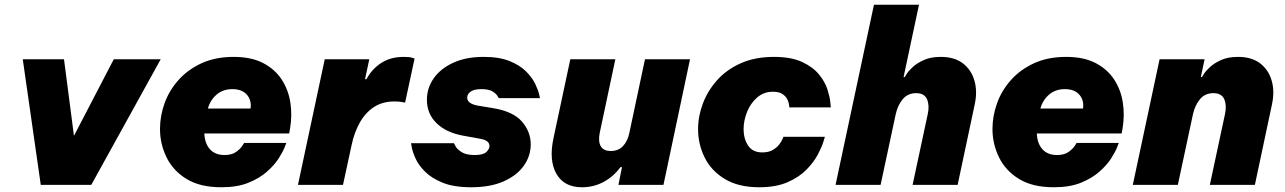

<svg xmlns="http://www.w3.org/2000/svg" viewBox="-20 -780 5420 810"><path d="M152 0 76 -530H250L292 -207L460 -530H658L365 0Z M914 10Q824 10 767 -25Q710 -60 682.5 -116.5Q655 -173 655 -236Q655 -291 674.5 -345Q694 -399 733.5 -443Q773 -487 831 -513.5Q889 -540 966 -540Q1041 -540 1091 -513.5Q1141 -487 1169 -443.5Q1197 -400 1205 -347Q1213 -294 1204 -240L1200 -217H842Q844 -174 866 -150Q888 -126 927 -126Q958 -126 976 -139Q994 -152 1002 -164.5Q1010 -177 1010 -177H1188Q1188 -177 1180.5 -158Q1173 -139 1155.5 -111.5Q1138 -84 1106.5 -56Q1075 -28 1028 -9Q981 10 914 10ZM857 -322H1037Q1042 -357 1021.5 -380.5Q1001 -404 960 -404Q921 -404 894 -381Q867 -358 857 -322Z M1237 0 1350 -530H1538L1520 -446H1526Q1549 -489 1588.5 -514.5Q1628 -540 1683 -540Q1707 -540 1718 -536.5Q1729 -533 1729 -533L1689 -347Q1689 -347 1676.5 -349.5Q1664 -352 1644 -352Q1593 -352 1557 -328Q1521 -304 1498 -263Q1475 -222 1464 -171L1427 0Z M1968 10Q1895 10 1848 -9Q1801 -28 1773.5 -55.5Q1746 -83 1733.5 -110.5Q1721 -138 1717.5 -157Q1714 -176 1714 -176H1895Q1895 -176 1901.5 -163.5Q1908 -151 1927 -138.5Q1946 -126 1983 -126Q2018 -126 2031.5 -138.5Q2045 -151 2045 -164Q2045 -187 2009 -194L1932 -208Q1862 -221 1821.5 -260.5Q1781 -300 1781 -359Q1781 -409 1810 -450Q1839 -491 1892.5 -515.5Q1946 -540 2021 -540Q2086 -540 2129.5 -522.5Q2173 -505 2199 -479Q2225 -453 2237.5 -427Q2250 -401 2254 -383.5Q2258 -366 2258 -366H2084Q2084 -366 2078.5 -375.5Q2073 -385 2057.5 -394.5Q2042 -404 2011 -404Q1980 -404 1965.5 -393.5Q1951 -383 1951 -368Q1951 -342 1998 -334L2059 -324Q2145 -310 2182 -267Q2219 -224 2219 -171Q2219 -122 2190 -81Q2161 -40 2105 -15Q2049 10 1968 10Z M2435 10Q2360 10 2327.5 -46.5Q2295 -103 2315 -197L2386 -530H2576L2510 -219Q2503 -183 2514.5 -163Q2526 -143 2557 -143Q2589 -143 2608.5 -164Q2628 -185 2635 -219L2701 -530H2891L2779 0H2589L2604 -75H2598Q2568 -35 2526.5 -12.5Q2485 10 2435 10Z M3183 10Q3095 10 3037.5 -25Q2980 -60 2952.5 -116Q2925 -172 2925 -235Q2925 -290 2945.5 -344Q2966 -398 3006 -442.5Q3046 -487 3106 -513.5Q3166 -540 3245 -540Q3318 -540 3364 -518.5Q3410 -497 3435.5 -465.5Q3461 -434 3471 -402Q3481 -370 3483 -348.5Q3485 -327 3485 -327H3310Q3310 -327 3309 -337Q3308 -347 3302 -360Q3296 -373 3281.5 -383Q3267 -393 3241 -393Q3202 -393 3174 -368.5Q3146 -344 3131.5 -307.5Q3117 -271 3117 -235Q3117 -195 3136 -166Q3155 -137 3196 -137Q3222 -137 3239.5 -147Q3257 -157 3267 -170Q3277 -183 3281 -193Q3285 -203 3285 -203H3460Q3460 -203 3453.5 -181.5Q3447 -160 3430.5 -128.5Q3414 -97 3383 -65Q3352 -33 3303 -11.5Q3254 10 3183 10Z M3505 0 3667 -760H3857L3792 -455H3797Q3797 -455 3805 -468Q3813 -481 3831 -497.5Q3849 -514 3878 -527Q3907 -540 3949 -540Q4007 -540 4042.5 -512.5Q4078 -485 4091 -439.5Q4104 -394 4092 -339L4020 0H3830L3894 -299Q3902 -335 3891 -361Q3880 -387 3845 -387Q3809 -387 3788 -361Q3767 -335 3759 -299L3695 0Z M4426 10Q4336 10 4279 -25Q4222 -60 4194.5 -116.5Q4167 -173 4167 -236Q4167 -291 4186.5 -345Q4206 -399 4245.5 -443Q4285 -487 4343 -513.5Q4401 -540 4478 -540Q4553 -540 4603 -513.5Q4653 -487 4681 -443.5Q4709 -400 4717 -347Q4725 -294 4716 -240L4712 -217H4354Q4356 -174 4378 -150Q4400 -126 4439 -126Q4470 -126 4488 -139Q4506 -152 4514 -164.5Q4522 -177 4522 -177H4700Q4700 -177 4692.5 -158Q4685 -139 4667.5 -111.5Q4650 -84 4618.5 -56Q4587 -28 4540 -9Q4493 10 4426 10ZM4369 -322H4549Q4554 -357 4533.5 -380.5Q4513 -404 4472 -404Q4433 -404 4406 -381Q4379 -358 4369 -322Z M4759 0 4872 -530H5062L5046 -455H5051Q5051 -455 5059 -468Q5067 -481 5085 -497.5Q5103 -514 5132 -527Q5161 -540 5203 -540Q5261 -540 5296.5 -512.5Q5332 -485 5345 -439.5Q5358 -394 5346 -339L5274 0H5084L5148 -299Q5156 -335 5145 -361Q5134 -387 5099 -387Q5063 -387 5042 -361Q5021 -335 5013 -299L4949 0Z"/></svg>

Font: Be Vietnam Pro Black
Style: Italic
Weight: 900
Italic angle: -12°
Designer: Lam Bao, Tony Le, Vietanh Nguyen
Foundry: Yellow Type Foundry
Version: Version 1.002; ttfautohint (v1.8.3)